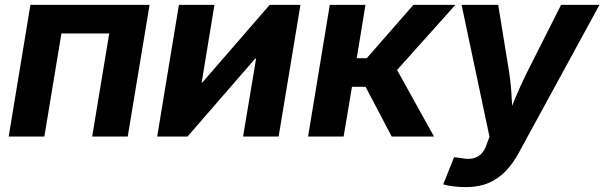

<svg xmlns="http://www.w3.org/2000/svg" viewBox="-20 -559 2474 786"><path d="M592.3 -539.1 502.9 0H357.4L427.2 -421.9H231.4L161.6 0H15.6L104.5 -539.1Z M1120.6 0H975.1L1028.3 -318.8H1024.4L747.6 0H623.5L712.4 -539.1H857.9L805.7 -221.7H808.6L1084 -539.1H1210Z M1241.2 0 1330.1 -539.1H1476.1L1440.4 -320.8H1481.4L1672.4 -539.1H1844.2L1605.5 -272.5L1756.8 0H1583.5L1476.6 -203.6H1420.9L1386.7 0Z M1794.4 195.8 1838.9 84.5 1866.7 87.9Q1893.1 93.8 1913.8 89.8Q1934.6 85.9 1949.5 71.5Q1964.4 57.1 1972.2 32.2L1983.9 1L1869.6 -539.1H2019.5L2064.5 -262.2Q2072.3 -210.4 2074.7 -158.4Q2077.1 -106.4 2081.5 -50.8H2045.9Q2067.9 -106.4 2089.8 -158.7Q2111.8 -210.9 2137.2 -262.2L2276.9 -539.1H2434.1L2103 67.9Q2079.6 111.3 2049.1 142.6Q2018.6 173.8 1979 190.4Q1939.5 207 1887.7 207Q1860.4 207 1835.7 203.9Q1811 200.7 1794.4 195.8Z"/></svg>

Font: Inter 18pt
Style: Bold Italic
Weight: 700
Italic angle: -9.3988°
Designer: Rasmus Andersson
Foundry: rsms
Version: Version 4.001;git-66647c0bb